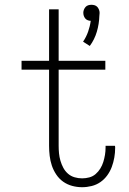

<svg xmlns="http://www.w3.org/2000/svg" viewBox="-20 -774 540 802"><path d="M355 -582 327 -600Q340 -619 348 -641.5Q356 -664 359 -687Q353 -687 346.5 -689.5Q340 -692 336 -697Q332 -702 330 -708Q328 -714 328 -721Q328 -727 330.5 -733.5Q333 -740 337.5 -745Q342 -750 348.5 -752Q355 -754 362 -754Q369 -754 375.5 -752Q382 -750 386.5 -745Q391 -740 393.5 -733.5Q396 -727 396 -721V-719L395 -707Q394 -674 384.5 -641.5Q375 -609 355 -582ZM323 8Q302 8 281.5 2.5Q261 -3 244 -15Q227 -27 215 -45Q203 -63 196.5 -82.5Q190 -102 187.5 -123Q185 -144 185 -165V-483H70V-520H185V-735H225V-520H420V-483H225V-165Q225 -149 226.5 -133.5Q228 -118 232.5 -102.5Q237 -87 244.5 -73Q252 -59 264 -48.5Q276 -38 291.5 -33.5Q307 -29 323 -29Q338 -29 353 -33Q368 -37 379.5 -47Q391 -57 399 -70Q407 -83 411.5 -97.5Q416 -112 418.5 -127Q421 -142 421 -158V-165H460Q461 -163 461 -160.5Q461 -158 461 -156Q461 -136 457.5 -116Q454 -96 447 -77Q440 -58 428 -41.5Q416 -25 399.5 -13.5Q383 -2 363 3Q343 8 323 8Z"/></svg>

Font: Iosevka Curly Slab Extralight
Style: Regular
Weight: 200
Monospace: yes
Designer: Belleve Invis
Foundry: Belleve Invis
Version: Version 22.1.2; ttfautohint (v1.8.4)